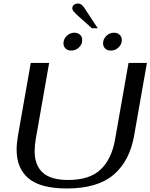

<svg xmlns="http://www.w3.org/2000/svg" viewBox="-20 -1056 851 1086"><path d="M74 -210Q74 -245 82 -291L154 -700H258L182 -268Q176 -232 176 -201Q176 -122 221.5 -80Q267 -38 366 -38Q487 -38 549.5 -97.5Q612 -157 631 -268L707 -700H811L739 -291Q714 -146 623 -68Q532 10 358 10Q210 10 142 -46.5Q74 -103 74 -210ZM425 -963Q405 -981 397 -990.5Q389 -1000 389 -1010Q389 -1021 398 -1028.5Q407 -1036 421 -1036Q441 -1036 456 -1013L533 -896H500ZM339 -811Q339 -835 357.5 -853Q376 -871 401 -871Q420 -871 432.5 -859.5Q445 -848 445 -830Q445 -805 426.5 -787.5Q408 -770 383 -770Q363 -770 351 -781.5Q339 -793 339 -811ZM563 -811Q563 -835 581.5 -853Q600 -871 625 -871Q644 -871 656.5 -859.5Q669 -848 669 -830Q669 -805 650.5 -787.5Q632 -770 607 -770Q587 -770 575 -781.5Q563 -793 563 -811Z"/></svg>

Font: Fahkwang
Style: Italic
Weight: 400
Italic angle: -10°
Version: Version 1.000; ttfautohint (v1.6)